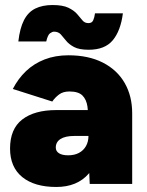

<svg xmlns="http://www.w3.org/2000/svg" viewBox="-20 -732 586 764"><path d="M337 0 332 -115V-245Q332 -280 328 -308Q324 -336 308 -352Q292 -368 256 -368Q231 -368 215 -356Q199 -344 188 -328L31 -378Q52 -419 83.5 -449Q115 -479 157.5 -495.5Q200 -512 252 -512Q332 -512 389 -483Q446 -454 476 -402Q506 -350 506 -281V0ZM204 12Q117 12 68.5 -27.5Q20 -67 20 -141Q20 -219 68.5 -256.5Q117 -294 204 -294H351V-191H275Q240 -191 221 -179Q202 -167 202 -145Q202 -130 215 -122Q228 -114 251 -114Q276 -114 294 -123.5Q312 -133 322 -150.5Q332 -168 332 -191H379Q379 -94 333 -41Q287 12 204 12ZM333 -534Q295 -534 274.5 -545Q254 -556 243 -570Q232 -584 222 -595Q212 -606 195 -606Q188 -606 179 -599.5Q170 -593 164 -567H53Q59 -620 75.5 -652Q92 -684 120.5 -698Q149 -712 189 -712Q230 -712 252.5 -701Q275 -690 287 -676Q299 -662 308 -651Q317 -640 332 -640Q346 -640 351 -651.5Q356 -663 358 -679H469Q460 -609 428.5 -571.5Q397 -534 333 -534Z"/></svg>

Font: Figtree Black
Style: Regular
Weight: 900
Designer: Erik Kennedy
Foundry: Erik Kennedy
Version: Version 2.001;gftools[0.9.30]